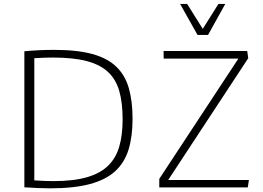

<svg xmlns="http://www.w3.org/2000/svg" viewBox="-20 -976 1369 1000"><path d="M240.2 4.9Q212.9 4.9 178 3.4Q143.1 2 106.9 -0.5V-709Q147.5 -712.9 186.3 -714.6Q225.1 -716.3 261.7 -716.3Q381.8 -716.3 460.9 -694.6Q540 -672.9 585.9 -628.4Q631.8 -584 651.1 -516.4Q670.4 -448.7 670.4 -356.9Q670.4 -265.6 649.7 -197.5Q628.9 -129.4 580.1 -84.5Q531.2 -39.6 448 -17.3Q364.7 4.9 240.2 4.9ZM257.8 -32.7Q363.3 -32.7 433.1 -53Q502.9 -73.2 543.7 -113.5Q584.5 -153.8 601.6 -214.1Q618.7 -274.4 618.7 -354.5Q618.7 -439.5 601.6 -500.5Q584.5 -561.5 543.5 -600.3Q502.4 -639.2 432.4 -657.7Q362.3 -676.3 255.9 -676.3Q237.8 -676.3 211.9 -675.5Q186 -674.8 158.7 -672.9V-36.6Q185.1 -34.7 210.4 -33.7Q235.8 -32.7 257.8 -32.7ZM809.6 0V-44.4L1221.7 -670.9H832.5L832 -710.4H1267.6L1272.9 -672.9L856 -38.6H1276.4L1270.5 0ZM1008.8 -793.9 918 -955.6H954.6L1036.1 -825.7L1117.7 -955.6H1153.3L1063.5 -793.9Z"/></svg>

Font: Comme Thin
Style: Regular
Weight: 250
Version: Version 1.000;gftools[0.9.27]